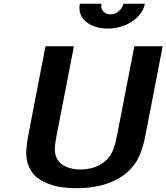

<svg xmlns="http://www.w3.org/2000/svg" viewBox="-20 -970 881 1016"><path d="M746.6 -950.2Q739.3 -911.1 708.7 -880.6Q678.2 -850.1 636.2 -834.5Q594.2 -818.8 549.3 -818.8Q486.3 -818.8 443.4 -848.9Q400.4 -878.9 400.4 -928.7Q400.4 -938 402.8 -950.2H516.6Q515.6 -943.4 515.6 -939.5Q515.6 -919.9 529.3 -907Q543 -894 564 -894Q587.9 -894 608.2 -910.6Q628.4 -927.2 632.8 -950.2ZM270 -181.6Q270 -156.7 278.6 -137.2Q287.1 -117.7 300.3 -106Q313.5 -94.2 331.8 -86.7Q350.1 -79.1 367.7 -76.2Q385.3 -73.2 404.3 -73.2Q479.5 -73.2 529.8 -111.8Q547.4 -125.5 559.6 -141.8Q571.8 -158.2 579.6 -179.7Q587.4 -201.2 590.8 -214.8Q594.2 -228.5 599.6 -254.9L690.9 -725.1H840.8L754.4 -278.8Q747.6 -243.7 743.4 -224.6Q739.3 -205.6 729 -174.8Q718.8 -144 706.8 -123.5Q694.8 -103 674.6 -79.6Q654.3 -56.2 627.4 -38.1Q532.7 25.9 384.8 25.9Q344.2 25.9 308.6 21Q272.9 16.1 237.3 2.9Q201.7 -10.3 176 -30.5Q150.4 -50.8 134.5 -84.5Q118.7 -118.2 118.7 -161.1Q118.7 -198.7 134.3 -278.8L220.7 -725.1H371.1L279.8 -254.9Q270 -205.1 270 -181.6Z"/></svg>

Font: Aurulent Sans
Style: BoldItalic
Weight: 700
Italic angle: -11°
Version: Version 2007.05.04